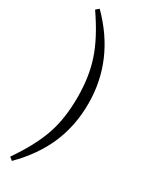

<svg xmlns="http://www.w3.org/2000/svg" viewBox="-262 -868 885 1131"><g transform="rotate(30 180.5 -302.5)"><path d="M49 215 28 198Q124 59 162 -56Q197 -163 197 -302Q197 -441 161 -549Q124 -663 28 -802L49 -820Q271 -598 271 -302Q271 -152 216.5 -25Q162 102 49 215Z"/></g></svg>

Font: Cactus Classical Serif
Style: Regular
Weight: 400
Designer: Henry Chan (via Glyphwiki)、田海東、宇文滿月
Foundry: Moonlit Owen
Version: Version 1.000